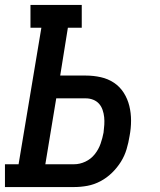

<svg xmlns="http://www.w3.org/2000/svg" viewBox="-27 -755 647 775"><path d="M-7 0V-92H48L140 -643H96V-735H303V-643H247L216 -450H320Q350 -450 379.5 -443.5Q409 -437 433 -421Q457 -405 472.5 -380.5Q488 -356 495 -327.5Q502 -299 502 -268Q502 -237 496 -206Q492 -180 484 -153Q476 -126 461 -102Q446 -78 425 -57.5Q404 -37 378.5 -23.5Q353 -10 326 -5Q299 0 272 0ZM156 -92H272Q295 -92 317.5 -102.5Q340 -113 355.5 -132.5Q371 -152 379 -175Q387 -198 391 -220Q393 -236 394 -251.5Q395 -267 393.5 -282Q392 -297 387 -311.5Q382 -326 372.5 -336.5Q363 -347 349 -352.5Q335 -358 320 -358H200Z"/></svg>

Font: Iosevka Curly Slab SmBdExObl
Style: Regular
Weight: 600
Width: 7
Italic angle: -9°
Monospace: yes
Designer: Belleve Invis
Foundry: Belleve Invis
Version: Version 11.1.0; ttfautohint (v1.8.3)